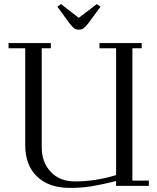

<svg xmlns="http://www.w3.org/2000/svg" viewBox="-20 -914 771 944"><path d="M22 -676.8V-702.1H230V-676.8H185.1V-189.9Q185.1 -116.2 229.5 -69.1Q273.9 -22 348.1 -22Q450.2 -22 550.8 -53.2V-676.8H469.2V-702.1H676.8V-676.8H630.9V-25.9H711.9V0H550.8V-23.9Q480 -6.3 431.4 1.7Q382.8 9.8 323.2 9.8Q220.2 9.8 162.1 -46.1Q104 -102.1 104 -199.2V-676.8ZM262.2 -880.9 279.8 -894 367.2 -826.2 456.1 -894 474.1 -880.9 416 -801.8Q400.4 -782.2 390.9 -775.1Q381.3 -768.1 367.2 -768.1Q353 -768.1 344.5 -774.9Q335.9 -781.7 319.8 -801.8Z"/></svg>

Font: Dehuti
Style: Book
Weight: 400
Version: Version 1.2